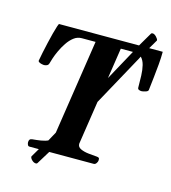

<svg xmlns="http://www.w3.org/2000/svg" viewBox="-123 -876 941 1055"><g transform="rotate(15 347.0 -348.0)"><path d="M107.4 -21.5Q107.4 -30.8 111.3 -36.4Q115.2 -42 126 -43Q149.4 -44.9 174.1 -48.8Q198.7 -52.7 217 -61.8Q235.4 -70.8 237.8 -88.9L323.2 -649.9H244.6Q220.2 -649.9 200.2 -634.5Q180.2 -619.1 164.3 -595.5Q148.4 -571.8 136.7 -546.6Q125 -521.5 118.2 -500.5Q111.3 -479.5 108.9 -469.7Q106 -460.4 97.7 -457Q89.4 -453.6 81.5 -453.6Q78.1 -453.6 69.8 -455.3Q61.5 -457 54.4 -460.9Q47.4 -464.8 48.3 -470.2Q51.3 -489.3 57.4 -517.6Q63.5 -545.9 70.3 -576.2Q77.1 -606.4 84.2 -633.1Q91.3 -659.7 96.7 -676.3Q102.1 -692.9 104 -692.9H693.8Q693.8 -659.2 690.4 -620.4Q687 -581.5 682.6 -543Q678.2 -504.4 674.3 -470.2Q672.9 -461.9 657.7 -457.8Q642.6 -453.6 637.2 -453.6Q627.9 -453.6 621.1 -457Q614.3 -460.4 614.7 -469.7Q614.7 -503.9 613.5 -536.1Q612.3 -568.4 606 -594Q599.6 -619.6 585.2 -634.8Q570.8 -649.9 543.9 -649.9H466.8L381.3 -86.9Q380.4 -67.9 399.9 -58.8Q419.4 -49.8 445.8 -47.1Q472.2 -44.4 491.2 -43Q501 -42.5 504.9 -39.1Q508.8 -35.6 507.8 -24.4Q507.3 -17.1 501.2 -8.5Q495.1 0 486.8 0H121.1Q113.8 0 110.6 -7.6Q107.4 -15.1 107.4 -21.5ZM647 -744.6 588.9 -645.5 577.1 -622.6 248.5 -23.4 236.8 -4.9 187 76.2Q184.6 80.1 179.2 80.1Q167 80.1 156 69.3Q145 58.6 145.5 49.3L196.3 -37.1L206.5 -48.3L535.2 -648.9L547.4 -673.3L605 -771.5Q607.4 -776.4 614.3 -776.4Q624.5 -776.4 636 -764.2Q647.5 -752 647 -744.6Z"/></g></svg>

Font: Gelasio SemiBold
Style: Italic
Weight: 600
Italic angle: -8.5°
Designer: Eben Sorkin
Foundry: Eben Sorkin
Version: Version 1.008